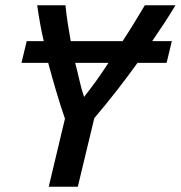

<svg xmlns="http://www.w3.org/2000/svg" viewBox="-20 -713 690 733"><path d="M166 0 228 -260Q209 -315 193.5 -368Q178 -421 164 -473H62L82 -556H147Q139 -590 133 -624Q127 -658 122 -693H230Q233 -660 238.5 -625Q244 -590 250 -556H448Q472 -592 493.5 -627.5Q515 -663 533 -693H650Q629 -658 607 -624.5Q585 -591 561 -556H636L616 -473H505Q467 -420 426 -367.5Q385 -315 340 -262L277 0ZM301 -343Q323 -371 347 -404Q371 -437 394 -473H267Q276 -439 283.5 -405.5Q291 -372 301 -343Z"/></svg>

Font: Ubuntu Sans Mono Medium
Style: Italic
Weight: 500
Italic angle: -13.5°
Monospace: yes
Designer: Dalton Maag Ltd
Foundry: Dalton Maag Ltd
Version: Version 1.006